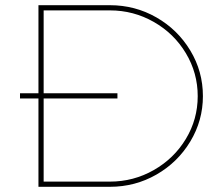

<svg xmlns="http://www.w3.org/2000/svg" viewBox="-20 -719 851 739"><path d="M761 -349Q761 -255 712.5 -174.5Q664 -94 582 -47Q500 0 403 0H128V-340H57V-360H128V-699H403Q500 -699 582 -652Q664 -605 712.5 -524.5Q761 -444 761 -349ZM741 -349Q741 -438 695.5 -514Q650 -590 572 -634.5Q494 -679 403 -679H148V-360H432V-340H148V-20H403Q494 -20 572 -64.5Q650 -109 695.5 -184.5Q741 -260 741 -349Z"/></svg>

Font: Gontserrat Thin
Style: Regular
Weight: 250
Designer: Julieta Ulanovsky
Foundry: Julieta Ulanovsky
Version: Version 6.001